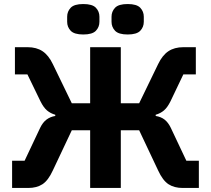

<svg xmlns="http://www.w3.org/2000/svg" viewBox="-20 -932 1046 952"><path d="M40 0V-135H102L179 -298Q192 -325 210.5 -339Q229 -353 254 -357V-363Q230 -370 213 -384.5Q196 -399 181 -429L116 -563H54V-698H117Q161 -698 191 -678Q221 -658 242 -614L336 -420H427V-698H579V-420H670L764 -614Q785 -658 815 -678Q845 -698 889 -698H951V-563H889L825 -429Q810 -399 793 -384.5Q776 -370 752 -363V-357Q778 -353 796 -339Q814 -325 827 -298L904 -135H966V0H886Q844 0 815.5 -18.5Q787 -37 764 -87L670 -286H579V0H427V-286H336L242 -87Q219 -37 190.5 -18.5Q162 0 120 0ZM393 -761Q348 -761 330.5 -779.5Q313 -798 313 -824V-849Q313 -875 330.5 -893.5Q348 -912 393 -912Q438 -912 455.5 -893.5Q473 -875 473 -849V-824Q473 -798 455.5 -779.5Q438 -761 393 -761ZM613 -761Q568 -761 550.5 -779.5Q533 -798 533 -824V-849Q533 -875 550.5 -893.5Q568 -912 613 -912Q658 -912 675.5 -893.5Q693 -875 693 -849V-824Q693 -798 675.5 -779.5Q658 -761 613 -761Z"/></svg>

Font: IBM Plex Sans
Style: Regular
Weight: 400
Designer: Mike Abbink, Paul van der Laan, Pieter van Rosmalen
Foundry: Bold Monday
Version: Version 3.201